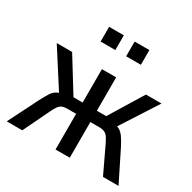

<svg xmlns="http://www.w3.org/2000/svg" viewBox="-156 -860 1015 1016"><g transform="rotate(30 351.5 -352.0)"><path d="M10 0 102 -183Q119 -215 130.5 -233.5Q142 -252 158 -261.5Q174 -271 202 -276L185 -252L32 -491H126L252 -287H308V-491H395V-287H452L577 -491H672L518 -252L502 -276Q529 -271 544 -262Q559 -253 572 -234.5Q585 -216 602 -183L693 0H598L524 -156Q513 -179 504 -192.5Q495 -206 482 -212Q469 -218 447 -218H395V0H308V-218H256Q234 -218 221.5 -212Q209 -206 200 -192.5Q191 -179 180 -156L105 0ZM385 -614V-704H475V-614ZM229 -614V-704H319V-614Z"/></g></svg>

Font: Nunito Sans 10pt Condensed Medium
Style: Regular
Weight: 500
Width: 3
Designer: Vernon Adams
Foundry: Vernon Adams
Version: Version 3.101;gftools[0.9.27]